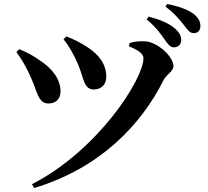

<svg xmlns="http://www.w3.org/2000/svg" viewBox="-20 -876 1040 961"><path d="M805 -677C821 -653 834 -639 850 -639C872 -639 887 -654 887 -675C887 -695 879 -712 858 -731C827 -760 780 -778 724 -793L714 -779C761 -740 786 -704 805 -677ZM900 -751C919 -726 930 -710 950 -710C971 -710 983 -724 983 -746C983 -768 973 -788 947 -808C919 -828 874 -845 817 -856L808 -843C861 -803 881 -774 900 -751ZM298 -679C322 -652 352 -598 368 -560C401 -487 396 -428 451 -428C482 -428 512 -449 512 -491C512 -554 476 -602 419 -639C383 -663 352 -678 312 -694ZM62 -615C86 -584 110 -543 133 -492C167 -419 170 -358 222 -358C264 -358 283 -385 283 -419C283 -477 244 -533 176 -576C153 -593 113 -616 76 -630ZM151 65C481 -34 687 -252 798 -474C813 -505 848 -517 848 -546C848 -592 769 -666 707 -669C680 -671 652 -668 629 -661L625 -644C672 -626 698 -607 698 -584C698 -480 470 -123 140 46Z"/></svg>

Font: Noto Serif CJK HK
Style: Bold
Weight: 700
Designer: Ryoko NISHIZUKA 西塚涼子 (kana & ideographs); Frank Grießhammer (Latin, Greek & Cyrillic); Wenlong ZHANG 张文龙 (bopomofo); San
Foundry: Adobe
Version: Version 2.001;hotconv 1.1.0;makeotfexe 2.6.0